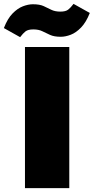

<svg xmlns="http://www.w3.org/2000/svg" viewBox="-82 -972 484 992"><path d="M47 0V-729H276V0ZM232 -782Q198 -782 177 -791.5Q156 -801 137 -810.5Q118 -820 90 -820Q63 -820 50 -810Q37 -800 22 -780L-62 -827Q-43 -876 -17 -902.5Q9 -929 36.5 -939.5Q64 -950 88 -950Q123 -950 143.5 -940.5Q164 -931 183 -921.5Q202 -912 230 -912Q257 -912 270 -922Q283 -932 298 -952L382 -905Q363 -857 337 -830Q311 -803 283.5 -792.5Q256 -782 232 -782Z"/></svg>

Font: Mona Sans Expanded Black
Style: Regular
Weight: 900
Width: 7
Designer: Deni Anggara
Foundry: GitHub
Version: Version 2.000